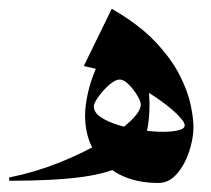

<svg xmlns="http://www.w3.org/2000/svg" viewBox="-48 -400 472 429"><path d="M201.7 -380.4Q262.7 -345.2 299.1 -306.6Q335.4 -268.1 353.8 -231.4Q372.1 -194.8 378.2 -164.8Q384.3 -134.8 384.3 -116.7Q384.3 -90.3 374.5 -61Q364.7 -31.7 347.2 -11.5Q329.6 8.8 306.2 8.8Q231.9 8.8 187 -32.5Q142.1 -73.7 142.1 -142.6Q142.1 -162.6 147.9 -189.9Q153.8 -217.3 165 -243.4Q176.3 -269.5 193.6 -286.9Q210.9 -304.2 233.4 -304.2Q252.4 -304.2 263.2 -285.4Q273.9 -266.6 278.8 -241Q283.7 -215.3 284.9 -194.3Q286.1 -173.3 286.1 -168.9Q286.1 -118.7 274.2 -85Q262.2 -51.3 229 -32Q195.8 -12.7 134 -4.4Q72.3 3.9 -27.3 3.9L-27.8 -3.4Q30.3 -15.1 83 -36.1Q135.7 -57.1 177.2 -81.5Q218.8 -106 242.7 -128.7Q266.6 -151.4 266.6 -166.5Q266.6 -173.3 258.8 -186.5Q251 -199.7 240 -210.9Q229 -222.2 219.2 -222.2Q209.5 -222.2 195.8 -210.2Q182.1 -198.2 171.9 -183.8Q161.6 -169.4 161.6 -162.1Q161.6 -148.9 177 -138.4Q192.4 -127.9 216.3 -120.6Q240.2 -113.3 266.8 -109.4Q293.5 -105.5 315.9 -105.5Q336.9 -105.5 350.8 -108.9Q364.7 -112.3 364.7 -120.1Q364.7 -128.4 345.7 -146.7Q326.7 -165 294.2 -186.5Q261.7 -208 221.4 -226.3Q181.2 -244.6 139.2 -252.4Z"/></svg>

Font: Lateef ExtraBold
Style: Regular
Weight: 800
Designer: SIL International
Foundry: SIL International
Version: Version 4.200